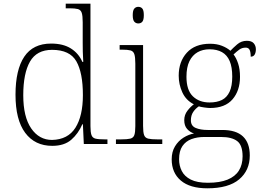

<svg xmlns="http://www.w3.org/2000/svg" viewBox="-20 -780 1423 1040"><path d="M263 10Q169 10 116.5 -60.5Q64 -131 64 -267Q64 -402 111.5 -473Q159 -544 257 -544Q322 -544 364 -517.5Q406 -491 426 -445H431Q429 -472 428.5 -499.5Q428 -527 428 -548V-659Q428 -695 422.5 -711Q417 -727 401.5 -731Q386 -735 358 -735H336V-760H470V-97Q470 -64 475.5 -48.5Q481 -33 497.5 -29Q514 -25 548 -25H562V0H434L429 -107H426Q404 -56 366 -23Q328 10 263 10ZM262 -22Q348 -24 388.5 -88Q429 -152 429 -265Q429 -386 393.5 -448Q358 -510 262 -510Q179 -510 142.5 -446.5Q106 -383 106 -264Q106 -147 149 -84.5Q192 -22 262 -22Z M608 0V-25H635Q669 -25 685.5 -29Q702 -33 707.5 -48Q713 -63 713 -97V-435Q713 -471 707.5 -487Q702 -503 686.5 -507Q671 -511 643 -511H628V-536H755V-98Q755 -64 760.5 -48.5Q766 -33 783 -29Q800 -25 833 -25H859V0ZM729 -653Q716 -653 707.5 -662.5Q699 -672 699 -698Q699 -724 707.5 -733.5Q716 -743 729 -743Q743 -743 751 -733.5Q759 -724 759 -698Q759 -672 751 -662.5Q743 -653 729 -653Z M1103 240Q1009 240 959.5 198Q910 156 910 83Q910 42 928 12.5Q946 -17 974 -34.5Q1002 -52 1031 -57Q1009 -64 993.5 -81.5Q978 -99 978 -129Q978 -158 995.5 -180.5Q1013 -203 1030 -215Q987 -237 967.5 -280Q948 -323 948 -370Q948 -446 992 -494.5Q1036 -543 1118 -543Q1154 -543 1182 -532Q1210 -521 1228 -505Q1242 -520 1264.5 -539.5Q1287 -559 1317 -559Q1343 -559 1354.5 -545.5Q1366 -532 1366 -513Q1366 -496 1359.5 -484.5Q1353 -473 1338 -473Q1338 -498 1332 -510Q1326 -522 1311 -522Q1291 -522 1276.5 -511.5Q1262 -501 1245 -485Q1260 -466 1270 -435.5Q1280 -405 1280 -364Q1280 -289 1239.5 -242Q1199 -195 1118 -195Q1106 -195 1085.5 -198Q1065 -201 1057 -204Q1039 -192 1026.5 -173.5Q1014 -155 1014 -128Q1014 -98 1040 -87Q1066 -76 1105 -76H1184Q1259 -76 1296 -41Q1333 -6 1333 62Q1333 143 1275.5 191.5Q1218 240 1103 240ZM1106 210Q1171 210 1212.5 193Q1254 176 1274 144Q1294 112 1294 67Q1294 6 1264.5 -16Q1235 -38 1178 -38H1086Q1048 -38 1017 -26.5Q986 -15 968 11.5Q950 38 950 83Q950 117 964.5 146Q979 175 1013 192.5Q1047 210 1106 210ZM1115 -225Q1155 -225 1182 -238.5Q1209 -252 1223.5 -283Q1238 -314 1238 -365Q1238 -417 1224 -449.5Q1210 -482 1182.5 -497.5Q1155 -513 1115 -513Q1078 -513 1050 -497Q1022 -481 1006 -448.5Q990 -416 990 -364Q990 -292 1024.5 -258.5Q1059 -225 1115 -225Z"/></svg>

Font: Noto Serif Kannada ExtraLight
Style: Regular
Weight: 250
Version: Version 2.003